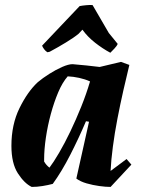

<svg xmlns="http://www.w3.org/2000/svg" viewBox="-20 -725 564 757"><path d="M105 12Q76 -2 50.5 -41.5Q25 -81 25 -150Q25 -234 57 -299Q89 -364 129 -401Q148 -417 174 -433.5Q200 -450 225 -461Q250 -472 266 -472Q293 -470 320 -467Q347 -464 373 -461L457 -481L490 -469Q479 -424 466.5 -369Q454 -314 443 -257Q432 -200 425 -146.5Q418 -93 416 -51L479 -98L498 -76L416 12Q397 12 371.5 8.5Q346 5 321.5 -2Q297 -9 281 -21L331 -245L319 -247Q291 -181 257 -114.5Q223 -48 188 0Q169 5 147.5 8.5Q126 12 105 12ZM175 -64Q191 -85 213 -122.5Q235 -160 257.5 -207Q280 -254 300.5 -305Q321 -356 335 -404Q315 -413 292 -418Q269 -423 247 -424Q226 -400 209.5 -361Q193 -322 180.5 -276Q168 -230 161 -183Q154 -136 154 -96V-88Q162 -74 175 -64ZM176 -521 167 -519Q160 -523 154 -531Q148 -539 146 -545Q179 -580 218.5 -621.5Q258 -663 294 -701Q304 -703 320 -704.5Q336 -706 345 -705L409 -595L444 -552Q441 -544 431.5 -534Q422 -524 415 -517Q385 -533 355 -556.5Q325 -580 305 -608L290 -592Q272 -577 239 -557Q206 -537 176 -521Z"/></svg>

Font: Labrada
Style: Bold Italic
Weight: 700
Italic angle: -7°
Designer: Mercedes Jáuregui
Foundry: Omnibus-Type Team
Version: Version 1.000; ttfautohint (v1.8.4.7-5d5b)